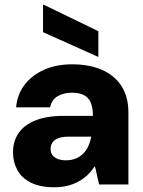

<svg xmlns="http://www.w3.org/2000/svg" viewBox="-20 -780 603 812"><path d="M209 12Q149 12 110 -8Q71 -28 53 -61.5Q35 -95 35 -136Q35 -181 57.5 -215.5Q80 -250 128 -270Q176 -290 251 -290H373Q373 -324 364 -345.5Q355 -367 335.5 -377.5Q316 -388 284 -388Q249 -388 223.5 -373Q198 -358 192 -326H48Q53 -381 84 -421.5Q115 -462 166.5 -485Q218 -508 285 -508Q357 -508 410.5 -485Q464 -462 493.5 -416.5Q523 -371 523 -305V0H399L382 -75H379Q365 -53 347 -37Q329 -21 307.5 -10Q286 1 261.5 6.5Q237 12 209 12ZM259 -102Q283 -102 301.5 -110Q320 -118 333 -131.5Q346 -145 354 -163Q362 -181 366 -202H269Q243 -202 226.5 -195.5Q210 -189 202 -177.5Q194 -166 194 -150Q194 -134 202 -123.5Q210 -113 225 -107.5Q240 -102 259 -102ZM396 -539 162 -644V-760H165L396 -648Z"/></svg>

Font: DM Sans 9pt 36pt Black
Style: Regular
Weight: 900
Version: Version 4.004;gftools[0.9.30]